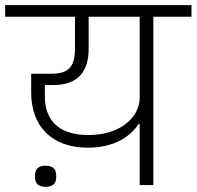

<svg xmlns="http://www.w3.org/2000/svg" viewBox="-40 -718 763 745"><path d="M137 7C166 7 178 -7 178 -30V-38C178 -61 166 -75 137 -75C108 -75 96 -61 96 -38V-30C96 -7 108 7 137 7ZM502 0H555V-653H703V-698H-20V-653H251V-530C251 -460 227 -432 160 -432H81V-359C81 -227 162 -145 300 -145C402 -145 464 -186 498 -237H502ZM303 -194C196 -194 134 -244 134 -345V-388H167C259 -388 304 -437 304 -528V-653H502V-339C502 -262 426 -194 303 -194Z"/></svg>

Font: IBM Plex Devanagari Light
Style: Regular
Weight: 300
Designer: Mike Abbink, Paul van der Laan, Pieter van Rosmalen, Erin McLaughlin
Foundry: Bold Monday
Version: Version 1.0